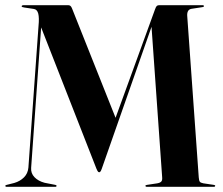

<svg xmlns="http://www.w3.org/2000/svg" viewBox="-26 -720 860 740"><path d="M422 -259.5 410.5 -241.5 571.5 -684Q575 -694 578.2 -697Q581.5 -700 587.5 -700H755Q757.5 -700 758.8 -699Q760 -698 760 -696.5Q760 -695 758.8 -694Q757.5 -693 754 -692.5L712 -686Q703 -684.5 699 -677.8Q695 -671 695.5 -660L740 -36.5Q741 -24 744 -19.8Q747 -15.5 757.5 -13.5L797.5 -7.5Q800.5 -7 802 -6.2Q803.5 -5.5 803.5 -3.5Q803.5 -2.5 802.2 -1.2Q801 0 798.5 0H540Q537.5 0 536 -1Q534.5 -2 534.5 -3.5Q534.5 -5.5 536 -6.2Q537.5 -7 541 -7.5L580.5 -13.5Q591.5 -15.5 595.8 -20.5Q600 -25.5 599 -36.5L557 -631L565.5 -638L366 -69Q363 -60.5 360.5 -58.2Q358 -56 356 -56Q354.5 -56 353 -57.2Q351.5 -58.5 349.8 -61.2Q348 -64 346 -69L127 -628.5L134.5 -642L94 -73Q92.5 -52 107 -37Q121.5 -22 146 -15.5L187 -7.5Q189.5 -7 190.8 -6Q192 -5 192 -3.5Q192 -2 191 -1Q190 0 187.5 0H-1Q-3.5 0 -4.5 -1Q-5.5 -2 -5.5 -3.5Q-5.5 -5.5 -3.8 -6.2Q-2 -7 0 -7.5L29.5 -15Q51.5 -21.5 66.5 -36.5Q81.5 -51.5 83.5 -74.5L122.5 -620.5Q125.5 -651 121.5 -667.2Q117.5 -683.5 104.5 -685.5L68 -691Q63 -692 60.2 -692.8Q57.5 -693.5 57.5 -695.5Q57.5 -700 65.5 -700H237Q242 -700 245.5 -697.2Q249 -694.5 252 -686.5Z"/></svg>

Font: Fraunces 120pt SemiBold
Style: Regular
Weight: 600
Version: Version 1.000;[b76b70a41]